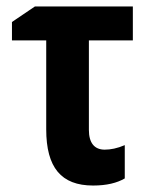

<svg xmlns="http://www.w3.org/2000/svg" viewBox="-20 -564 450 594"><path d="M268 10C310 10 342 2 366 -12V-115C343 -105 322 -101 304 -101C272 -101 255 -122 255 -162V-439H391V-544H88L17 -496V-439H123V-164C123 -46 169 10 268 10Z"/></svg>

Font: Kathrein 77 Bold Condensed
Style: Regular
Weight: 700
Width: 3
Designer: Lazydogs Typefoundry, based on Open Sans by Ascender Corporation
Foundry: Lazydogs Typefoundry
Version: Version 1.003;PS 001.003;hotconv 1.0.88;makeotf.lib2.5.64775